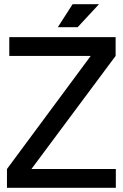

<svg xmlns="http://www.w3.org/2000/svg" viewBox="-20 -890 582 910"><path d="M528 -625 129 -89H529V0H13V-89L410 -625H24V-714H528ZM324 -870H449L348 -761H254Z"/></svg>

Font: Non Bureau
Style: Regular
Weight: 400
Designer: Jona Saucedo
Foundry: Non Foundry
Version: Version 1.000; ttfautohint (v1.8.4)